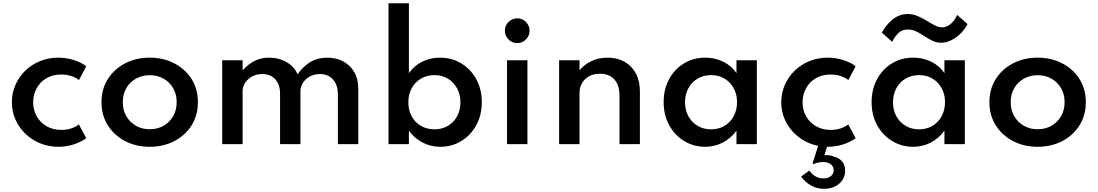

<svg xmlns="http://www.w3.org/2000/svg" viewBox="-20 -880 6702 1172"><path d="M335.5 16Q277.5 16 226.2 -4.8Q175 -25.5 136 -62.5Q97 -99.5 74.8 -149Q52.5 -198.5 52.5 -256Q52.5 -311.5 73.8 -360.8Q95 -410 133.2 -447.5Q171.5 -485 223.2 -506.5Q275 -528 335 -528Q385 -528 430.8 -513.5Q476.5 -499 506.5 -475.5L462 -391.5Q418 -425 353.5 -425Q300.5 -425 262 -401.8Q223.5 -378.5 203 -339.8Q182.5 -301 182.5 -256Q182.5 -208.5 204 -170.2Q225.5 -132 264.5 -109.5Q303.5 -87 354.5 -87Q386 -87 413.8 -96Q441.5 -105 461.5 -120.5L506.5 -36.5Q476 -13.5 431 1.2Q386 16 335.5 16Z M894 16Q811 16 744.2 -18.5Q677.5 -53 638.5 -114.5Q599.5 -176 599.5 -256Q599.5 -336.5 638.5 -397.8Q677.5 -459 744 -493.5Q810.5 -528 894 -528Q977 -528 1043.8 -493.5Q1110.5 -459 1149.2 -397.8Q1188 -336.5 1188 -256Q1188 -176 1149.2 -114.5Q1110.5 -53 1043.8 -18.5Q977 16 894 16ZM894 -91Q941 -91 978.2 -112.2Q1015.5 -133.5 1037 -170.8Q1058.5 -208 1058.5 -256Q1058.5 -304.5 1037 -341.8Q1015.5 -379 978.2 -400Q941 -421 894 -421Q847.5 -421 810 -400Q772.5 -379 751 -341.8Q729.5 -304.5 729.5 -256Q729.5 -208 751 -170.8Q772.5 -133.5 810 -112.2Q847.5 -91 894 -91Z M1336.5 0V-512H1461V-450.5Q1496.5 -490 1535.8 -509Q1575 -528 1622 -528Q1682.5 -528 1729.8 -500.5Q1777 -473 1796.5 -426.5Q1831 -475.5 1875 -501.8Q1919 -528 1977 -528Q2032 -528 2074.8 -505.2Q2117.5 -482.5 2142.2 -440.2Q2167 -398 2167 -338.5V0H2042.5V-304.5Q2042.5 -361.5 2012.8 -394.8Q1983 -428 1933 -428Q1899 -428 1872 -413.5Q1845 -399 1829.5 -375Q1814 -351 1814 -323.5V0H1689.5V-309.5Q1689.5 -363.5 1660.5 -395.8Q1631.5 -428 1581.5 -428Q1547 -428 1519.8 -413.5Q1492.5 -399 1476.8 -375.2Q1461 -351.5 1461 -324V0Z M2667.5 16Q2609 16 2559.2 -10Q2509.5 -36 2476 -82V0H2351.5V-860H2476V-433.5Q2507 -478 2556.2 -503Q2605.5 -528 2665 -528Q2738.5 -528 2796.5 -492.5Q2854.5 -457 2887.8 -395.8Q2921 -334.5 2921 -256Q2921 -177 2887 -115.5Q2853 -54 2795.8 -19Q2738.5 16 2667.5 16ZM2632 -90.5Q2678.5 -90.5 2714.2 -111.8Q2750 -133 2770.2 -170.2Q2790.5 -207.5 2790.5 -255.5Q2790.5 -303.5 2769.8 -341.2Q2749 -379 2713.5 -400.2Q2678 -421.5 2632 -421.5Q2586 -421.5 2549.8 -400.2Q2513.5 -379 2493 -341.2Q2472.5 -303.5 2472.5 -255.5Q2472.5 -207.5 2492.8 -170.2Q2513 -133 2549.2 -111.8Q2585.5 -90.5 2632 -90.5Z M3075 0V-512H3199.5V0ZM3137.5 -617Q3117 -617 3099.8 -627.2Q3082.5 -637.5 3072.2 -654.8Q3062 -672 3062 -693Q3062 -713.5 3072.2 -730.5Q3082.5 -747.5 3099.8 -757.8Q3117 -768 3137.5 -768Q3158.5 -768 3175.2 -757.8Q3192 -747.5 3202.2 -730.5Q3212.5 -713.5 3212.5 -693Q3212.5 -672 3202.2 -654.8Q3192 -637.5 3175.2 -627.2Q3158.5 -617 3137.5 -617Z M3393 0V-512H3517.5V-450.5Q3544 -484.5 3588.2 -506.2Q3632.5 -528 3689.5 -528Q3748.5 -528 3792.8 -502.8Q3837 -477.5 3861.5 -431.5Q3886 -385.5 3886 -322.5V0H3761.5V-296.5Q3761.5 -360.5 3729.8 -395.2Q3698 -430 3642 -430Q3603.5 -430 3575.5 -414.2Q3547.5 -398.5 3532.5 -372.2Q3517.5 -346 3517.5 -314V0Z M4285 16Q4214 16 4156.2 -19.2Q4098.5 -54.5 4064.8 -116Q4031 -177.5 4031 -256.5Q4031 -334.5 4063.8 -395.8Q4096.5 -457 4154 -492.5Q4211.5 -528 4285 -528Q4345 -528 4395.5 -503Q4446 -478 4475.5 -433.5V-512H4600V0H4475.5V-82Q4441.5 -35.5 4392.2 -9.8Q4343 16 4285 16ZM4320.5 -90.5Q4367 -90.5 4402.5 -111.8Q4438 -133 4458.5 -170.5Q4479 -208 4479 -256Q4479 -304.5 4458.5 -341.8Q4438 -379 4402.5 -400.2Q4367 -421.5 4320.5 -421.5Q4274.5 -421.5 4238.5 -400.2Q4202.5 -379 4182 -341.5Q4161.5 -304 4161.5 -256Q4161.5 -208 4182 -170.5Q4202.5 -133 4238.5 -111.8Q4274.5 -90.5 4320.5 -90.5Z M5032 16Q4974 16 4922.8 -4.8Q4871.5 -25.5 4832.5 -62.5Q4793.5 -99.5 4771.2 -149Q4749 -198.5 4749 -256Q4749 -311.5 4770.2 -360.8Q4791.5 -410 4829.8 -447.5Q4868 -485 4919.8 -506.5Q4971.5 -528 5031.5 -528Q5081.5 -528 5127.2 -513.5Q5173 -499 5203 -475.5L5158.5 -391.5Q5114.5 -425 5050 -425Q4997 -425 4958.5 -401.8Q4920 -378.5 4899.5 -339.8Q4879 -301 4879 -256Q4879 -208.5 4900.5 -170.2Q4922 -132 4961 -109.5Q5000 -87 5051 -87Q5082.5 -87 5110.2 -96Q5138 -105 5158 -120.5L5203 -36.5Q5172.5 -13.5 5127.5 1.2Q5082.5 16 5032 16ZM5009.5 272.5Q4967.5 272.5 4932.2 253.2Q4897 234 4870 198L4920.5 161Q4953.5 209 5007.5 209Q5035 209 5052 195Q5069 181 5069 159Q5069 136.5 5051 122.8Q5033 109 5003.5 109Q4988.5 109 4972.2 112.8Q4956 116.5 4947 122L4940 116.5L4980 -7.5H5036L5012 67.5Q5029 66 5043.5 68.2Q5058 70.5 5070.5 76Q5101.5 83 5120.2 105.5Q5139 128 5139 161Q5139 209.5 5102.8 241Q5066.5 272.5 5009.5 272.5Z M5554.5 16Q5483.5 16 5425.8 -19.2Q5368 -54.5 5334.2 -116Q5300.5 -177.5 5300.5 -256.5Q5300.5 -334.5 5333.2 -395.8Q5366 -457 5423.5 -492.5Q5481 -528 5554.5 -528Q5614.5 -528 5665 -503Q5715.5 -478 5745 -433.5V-512H5869.5V0H5745V-82Q5711 -35.5 5661.8 -9.8Q5612.5 16 5554.5 16ZM5590 -90.5Q5636.5 -90.5 5672 -111.8Q5707.5 -133 5728 -170.5Q5748.5 -208 5748.5 -256Q5748.5 -304.5 5728 -341.8Q5707.5 -379 5672 -400.2Q5636.5 -421.5 5590 -421.5Q5544 -421.5 5508 -400.2Q5472 -379 5451.5 -341.5Q5431 -304 5431 -256Q5431 -208 5451.5 -170.5Q5472 -133 5508 -111.8Q5544 -90.5 5590 -90.5ZM5726 -619Q5697 -619 5671.8 -631.2Q5646.5 -643.5 5622.5 -659.5Q5598.5 -675.5 5574 -687.8Q5549.5 -700 5522 -700Q5485.5 -700 5462.2 -676.5Q5439 -653 5426.5 -624.5L5363 -680.5Q5388 -728.5 5429.2 -761.5Q5470.5 -794.5 5520.5 -794.5Q5552.5 -794.5 5581 -782.2Q5609.5 -770 5635.5 -754Q5661.5 -738 5685.2 -725.5Q5709 -713 5731 -713Q5759 -713 5784.2 -735Q5809.5 -757 5822.5 -789L5886 -733Q5868.5 -699 5841.5 -673.2Q5814.5 -647.5 5784.2 -633.2Q5754 -619 5726 -619Z M6314 16Q6231 16 6164.2 -18.5Q6097.5 -53 6058.5 -114.5Q6019.5 -176 6019.5 -256Q6019.5 -336.5 6058.5 -397.8Q6097.5 -459 6164 -493.5Q6230.5 -528 6314 -528Q6397 -528 6463.8 -493.5Q6530.5 -459 6569.2 -397.8Q6608 -336.5 6608 -256Q6608 -176 6569.2 -114.5Q6530.5 -53 6463.8 -18.5Q6397 16 6314 16ZM6314 -91Q6361 -91 6398.2 -112.2Q6435.5 -133.5 6457 -170.8Q6478.5 -208 6478.5 -256Q6478.5 -304.5 6457 -341.8Q6435.5 -379 6398.2 -400Q6361 -421 6314 -421Q6267.5 -421 6230 -400Q6192.5 -379 6171 -341.8Q6149.5 -304.5 6149.5 -256Q6149.5 -208 6171 -170.8Q6192.5 -133.5 6230 -112.2Q6267.5 -91 6314 -91Z"/></svg>

Font: Spartan Thin SemiBold
Style: Regular
Weight: 600
Version: Version 1.004